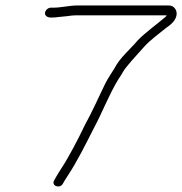

<svg xmlns="http://www.w3.org/2000/svg" viewBox="-20 -642 665 701"><path d="M159.5 -578H170.5C179.2 -578 187.3 -578.7 194.9 -580L225.3 -583C237.7 -585 247.8 -586 255.8 -586H588.8C587.9 -584.7 586.7 -583 585 -581C553.9 -554.1 510.9 -523.9 482.2 -494C457.1 -463.5 416.8 -430.7 398.2 -393C388.9 -377.4 374.2 -357 364.4 -337C339.7 -286.9 317.6 -235.3 290.6 -187L270 -145C258.8 -122.3 239.8 -87.1 228.8 -68C215.4 -43.3 197.2 -18.2 184.2 5L178.6 15C164.7 36.2 197.8 48.7 209.4 29L215 19C218.6 13 223 6 228.3 -2C262.4 -53.7 292.7 -115.3 322.6 -174C353.5 -231.3 378.2 -297.2 411.8 -352C428.7 -375.8 427.2 -380.6 444.5 -401C464.4 -425.9 487.9 -449.7 507.9 -473C528.1 -495.2 563.4 -521.8 587.7 -541C602.8 -551.2 617.3 -563.5 622.9 -580C630.6 -601.6 616.4 -622 597.5 -622H260.5C235.6 -622 201 -614 176.2 -614H165.2C156 -614 145.9 -605.2 144.4 -596C142.9 -586.8 150.3 -578 165.2 -578Z"/></svg>

Font: CiSf OpenHand
Style: Obl
Weight: 400
Foundry: Cannot Into Space Fonts
Version: Version 0.7892